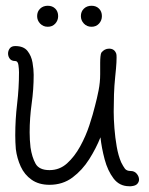

<svg xmlns="http://www.w3.org/2000/svg" viewBox="-20 -633 518 667"><path d="M429 14Q395 14 374.5 -13Q354 -40 343.5 -79.5Q333 -119 329 -156Q314 -118 290 -80Q266 -42 232 -16.5Q198 9 152 9Q115 9 90 -8.5Q65 -26 52 -54.5Q39 -83 35 -115Q34 -127 33.5 -139Q33 -151 33 -163Q33 -218 39.5 -272.5Q46 -327 46 -382Q46 -393 44 -407Q42 -421 33 -421Q20 -421 14 -429Q8 -437 8 -447Q8 -457 14 -465Q20 -473 33 -473Q62 -473 75.5 -456Q89 -439 93 -415.5Q97 -392 97 -373Q97 -323 90 -273Q83 -223 83 -173Q83 -147 86 -121Q91 -87 103.5 -64.5Q116 -42 152 -42Q187 -42 213 -65.5Q239 -89 258.5 -124.5Q278 -160 290.5 -198Q303 -236 310 -265Q317 -291 322.5 -319Q328 -347 328 -375V-415Q328 -427 329 -436.5Q330 -446 332 -450Q343 -464 359 -464Q378 -464 384 -446Q385 -443 385 -433Q385 -417 383 -395Q381 -373 380 -364Q377 -335 376 -305Q375 -275 375 -245Q375 -220 377.5 -187.5Q380 -155 385.5 -123.5Q391 -92 401 -69Q408 -55 414 -47Q420 -39 434 -39Q447 -39 455 -29.5Q463 -20 463 -9Q463 -2 458 4.5Q453 11 442 13Q438 14 435 14Q432 14 429 14ZM298 -540Q282 -540 271.5 -551Q261 -562 261 -577Q261 -593 271.5 -603Q282 -613 298 -613Q314 -613 324 -603Q334 -593 334 -577Q334 -562 324 -551Q314 -540 298 -540ZM146 -540Q130 -540 119.5 -551Q109 -562 109 -577Q109 -593 119.5 -603Q130 -613 146 -613Q162 -613 172 -603Q182 -593 182 -577Q182 -562 172 -551Q162 -540 146 -540Z"/></svg>

Font: Twinkle Star
Style: Regular
Weight: 400
Designer: Robert E. Leuschke
Foundry: Robert E. Leuschke
Version: Version 2.010; ttfautohint (v1.8.3)